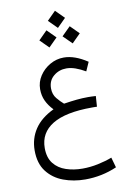

<svg xmlns="http://www.w3.org/2000/svg" viewBox="-116 -855 843 1259"><g transform="rotate(-10 305.5 -225.0)"><path d="M342.3 -786.6 399.4 -729.5 342.3 -672.4 285.2 -729.5ZM419.9 -669.9 477.1 -612.8 419.9 -555.7 362.3 -612.8ZM265.1 -669.9 322.3 -612.8 265.1 -555.7 208 -612.8ZM509.3 -189.5 504.4 -119.1Q491.7 -119.6 484.9 -119.6Q478 -119.6 471.2 -119.6Q295.4 -119.6 207.8 -66.2Q120.1 -12.7 120.1 88.9Q120.1 153.3 150.9 191.9Q181.6 230.5 232.2 247.3Q282.7 264.2 341.3 264.2Q393.6 264.2 445.6 253.2Q497.6 242.2 539.1 226.1L558.1 293.9Q458 337.4 347.2 337.4Q269.5 337.4 202.1 312.3Q134.8 287.1 93.5 233.2Q52.2 179.2 52.2 92.8Q52.2 14.2 93.5 -48.3Q134.8 -110.8 220.7 -151.9Q189.9 -183.6 173.6 -218.8Q157.2 -253.9 157.2 -296.4Q157.2 -344.2 183.8 -384.8Q210.4 -425.3 253.4 -450Q296.4 -474.6 345.2 -474.6Q418 -474.6 502 -418.9L475.6 -359.4Q441.4 -379.4 409.9 -390.4Q378.4 -401.4 350.1 -401.4Q300.8 -401.4 264.6 -371.1Q228.5 -340.8 228.5 -289.6Q228.5 -249 251.5 -221.4Q274.4 -193.8 295.4 -176.3Q345.7 -184.1 382.8 -187.7Q419.9 -191.4 458.5 -191.4Q472.7 -191.4 482.4 -190.9Q492.2 -190.4 509.3 -189.5Z"/></g></svg>

Font: Vazirmatn FD Light
Style: Regular
Weight: 300
Designer: Saber Rastikerdar
Foundry: Saber Rastikerdar
Version: Version 33.003